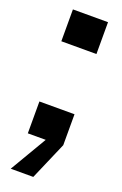

<svg xmlns="http://www.w3.org/2000/svg" viewBox="-137 -576 495 776"><g transform="rotate(20 110.5 -187.5)"><path d="M19 158 112 0H35V-137H186V-4L116 158ZM35 -396V-533H186V-396Z"/></g></svg>

Font: Hubot Sans SemiBold
Style: Regular
Weight: 600
Designer: Deni Anggara
Foundry: GitHub, Inc., Subsidiary of Microsoft Corporation
Version: Version 2.000